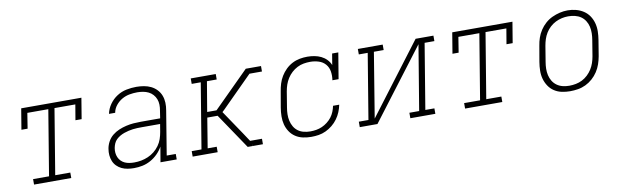

<svg xmlns="http://www.w3.org/2000/svg" viewBox="-39 -925 4278 1316"><g transform="rotate(-10 2100.0 -266.5)"><path d="M118 0V-38H229L304 -492H158L141 -385H98L122 -530H541L517 -385H474L492 -492H347L272 -38H377V0Z M813 8Q791 8 769 4.5Q747 1 728 -8Q709 -17 694 -32Q679 -47 671 -66.5Q663 -86 661 -108Q659 -130 663 -153Q667 -178 680 -202Q693 -226 714 -243Q735 -260 760 -270.5Q785 -281 811 -287Q837 -293 862 -295Q887 -297 913 -297H1048L1056 -349Q1060 -370 1059.5 -390.5Q1059 -411 1052 -429Q1045 -447 1032 -461.5Q1019 -476 1001.5 -484.5Q984 -493 964 -496.5Q944 -500 924 -500Q897 -500 869.5 -495Q842 -490 817.5 -476Q793 -462 774.5 -439Q756 -416 751 -388H708Q715 -423 736.5 -453.5Q758 -484 789 -504Q820 -524 855 -531Q890 -538 924 -538Q951 -538 977 -533.5Q1003 -529 1025.5 -518Q1048 -507 1065.5 -488.5Q1083 -470 1092 -446.5Q1101 -423 1102 -396.5Q1103 -370 1098 -343L1048 -38H1111V0H998L1016 -106Q1001 -79 978.5 -56.5Q956 -34 928.5 -19Q901 -4 872 2Q843 8 813 8ZM821 -30Q846 -30 870 -34.5Q894 -39 917.5 -49Q941 -59 961.5 -75.5Q982 -92 997 -113Q1012 -134 1020 -157.5Q1028 -181 1032 -205L1041 -259H913Q897 -259 881.5 -258.5Q866 -258 851 -256Q836 -254 820.5 -250.5Q805 -247 789.5 -241.5Q774 -236 760 -228Q746 -220 734 -208.5Q722 -197 715.5 -182Q709 -167 706 -151Q703 -134 704.5 -117.5Q706 -101 712.5 -86Q719 -71 730.5 -59.5Q742 -48 756.5 -41.5Q771 -35 787.5 -32.5Q804 -30 821 -30Z M1222 0V-38H1290L1365 -492H1302V-530H1476V-492H1408L1373 -284H1438L1685 -530H1729L1727 -515L1723 -511L1711 -499L1490 -278L1476 -265L1588 -99L1641 -19L1628 -38H1711V0H1642L1644 -15L1641 0H1605L1439 -246H1367L1333 -38H1396V0ZM1703 -492 1711 -499 1723 -511 1727 -515 1729 -530H1791V-492Z M2047 8Q2018 8 1989.5 2Q1961 -4 1937.5 -19.5Q1914 -35 1898.5 -58.5Q1883 -82 1876 -109Q1869 -136 1869.5 -166Q1870 -196 1875 -226L1894 -336Q1898 -362 1906 -388Q1914 -414 1928.5 -438Q1943 -462 1963.5 -482Q1984 -502 2009 -515Q2034 -528 2061 -533Q2088 -538 2114 -538Q2139 -538 2163.5 -533.5Q2188 -529 2209.5 -518.5Q2231 -508 2247.5 -491Q2264 -474 2273 -452L2286 -530H2329L2299 -349H2256Q2261 -379 2256.5 -409Q2252 -439 2233.5 -460.5Q2215 -482 2186.5 -491Q2158 -500 2128 -500Q2105 -500 2082 -496Q2059 -492 2037.5 -481Q2016 -470 1998 -453.5Q1980 -437 1967 -416.5Q1954 -396 1946.5 -374Q1939 -352 1935 -329L1917 -219Q1913 -196 1912.5 -172.5Q1912 -149 1917 -127Q1922 -105 1933 -86Q1944 -67 1961.5 -54Q1979 -41 2001.5 -35.5Q2024 -30 2047 -30Q2068 -30 2088.5 -33.5Q2109 -37 2128.5 -45.5Q2148 -54 2166 -68Q2184 -82 2197 -99Q2210 -116 2218 -136Q2226 -156 2230 -176H2273Q2268 -151 2258 -126.5Q2248 -102 2232 -80Q2216 -58 2194.5 -40.5Q2173 -23 2148.5 -11.5Q2124 0 2098.5 4Q2073 8 2047 8Z M2385 0V-38H2452L2527 -492H2465V-530H2638V-492H2570L2496 -40L2867 -530H2991V-492H2923L2848 -38H2911V0H2737V-38H2805L2880 -490L2508 0Z M3118 0V-38H3229L3304 -492H3158L3141 -385H3098L3122 -530H3541L3517 -385H3474L3492 -492H3347L3272 -38H3377V0Z M3848 8Q3819 8 3790.5 2Q3762 -4 3738.5 -19.5Q3715 -35 3699.5 -58.5Q3684 -82 3676.5 -109Q3669 -136 3669.5 -166Q3670 -196 3675 -226L3694 -336Q3698 -363 3707 -389.5Q3716 -416 3732 -440.5Q3748 -465 3770 -484.5Q3792 -504 3818 -516Q3844 -528 3871.5 -534.5Q3899 -541 3927 -541Q3956 -541 3984.5 -533.5Q4013 -526 4036.5 -510.5Q4060 -495 4075.5 -472Q4091 -449 4098.5 -421.5Q4106 -394 4105.5 -364Q4105 -334 4100 -304L4082 -194Q4077 -167 4068 -140.5Q4059 -114 4043 -89.5Q4027 -65 4005 -45.5Q3983 -26 3957 -13.5Q3931 -1 3903 3.5Q3875 8 3848 8ZM3849 -30Q3872 -30 3895 -34.5Q3918 -39 3939 -49.5Q3960 -60 3978 -77Q3996 -94 4008.5 -114Q4021 -134 4028.5 -156Q4036 -178 4040 -201L4058 -311Q4062 -334 4062.5 -358Q4063 -382 4058 -404Q4053 -426 4041 -445Q4029 -464 4011 -476.5Q3993 -489 3970 -494.5Q3947 -500 3923 -500Q3901 -500 3878.5 -495Q3856 -490 3835 -479.5Q3814 -469 3796 -452.5Q3778 -436 3765.5 -415.5Q3753 -395 3746 -373.5Q3739 -352 3735 -329L3717 -219Q3713 -196 3712.5 -172.5Q3712 -149 3717 -127Q3722 -105 3733.5 -86Q3745 -67 3763 -54Q3781 -41 3803.5 -35.5Q3826 -30 3849 -30Z"/></g></svg>

Font: Iosevka Slab XLtExObl
Style: Regular
Weight: 200
Width: 7
Italic angle: -9°
Monospace: yes
Designer: Belleve Invis
Foundry: Belleve Invis
Version: Version 11.1.1; ttfautohint (v1.8.3)